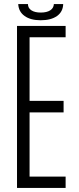

<svg xmlns="http://www.w3.org/2000/svg" viewBox="-20 -928 388 948"><path d="M64 0V-800H304V-744H126V-430H294V-373H126V-56H304V0ZM70 -908H118Q118 -888 135 -877Q152 -866 181 -866Q211 -866 228 -877Q245 -888 246 -908H292Q291 -870 261.5 -849Q232 -828 181 -828Q131 -828 101.5 -849Q72 -870 70 -908Z"/></svg>

Font: Big Shoulders Text Light
Style: Regular
Weight: 300
Designer: Patric King
Foundry: XO Type Co
Version: Version 1.000; ttfautohint (v1.8.2)